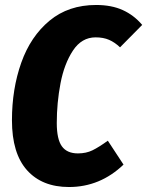

<svg xmlns="http://www.w3.org/2000/svg" viewBox="-20 -733 591 771"><path d="M551 -633 462 -543Q441 -563 418 -573Q395 -583 364 -583Q308 -583 273 -530Q238 -477 223 -398.5Q208 -320 208 -239Q208 -174 228.5 -145.5Q249 -117 293 -117Q326 -117 351.5 -129.5Q377 -142 413 -168L476 -72Q382 18 257 18Q149 18 88.5 -49.5Q28 -117 28 -250Q28 -376 65.5 -481.5Q103 -587 179 -650Q255 -713 366 -713Q428 -713 473 -692.5Q518 -672 551 -633Z"/></svg>

Font: Fira Sans Extra Condensed ExtraBold
Style: Italic
Weight: 800
Width: 3
Italic angle: -8°
Designer: Carrois Corporate & Edenspiekermann AG
Foundry: Carrois Corporate GbR & Edenspiekermann AG
Version: Version 4.203